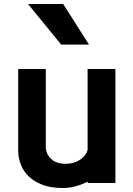

<svg xmlns="http://www.w3.org/2000/svg" viewBox="-20 -862 667 960"><path d="M293 78Q233 78 191 61.5Q149 45 122.5 19Q96 -7 83.5 -41Q71 -75 71 -109V-517H209V-128Q209 -93 235 -68Q261 -43 308 -43Q350 -43 380 -63Q410 -83 418 -112V-517H557V53H418V46Q392 60 360 69Q328 78 293 78ZM120 -842H296L425 -639H286Z"/></svg>

Font: LINE Seed JP_TTF Bold
Style: Regular
Weight: 700
Designer: LINE & Fontrix & Fontworks
Version: Version 1.009